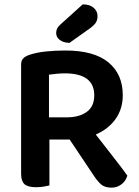

<svg xmlns="http://www.w3.org/2000/svg" viewBox="-20 -853 639 882"><path d="M207 -1Q198 1 181.5 4Q165 7 146 7Q108 7 92.5 -7Q77 -21 77 -54V-556Q77 -575 87 -585Q97 -595 115 -601Q147 -612 190.5 -616.5Q234 -621 280 -621Q412 -621 478 -566.5Q544 -512 544 -416Q544 -353 511 -306.5Q478 -260 420 -235Q464 -178 504.5 -126.5Q545 -75 565 -46Q557 -20 537 -5.5Q517 9 493 9Q462 9 445.5 -5Q429 -19 413 -43L300 -212H207ZM287 -314Q344 -314 378.5 -339Q413 -364 413 -415Q413 -516 278 -516Q258 -516 239.5 -514Q221 -512 205 -510V-314ZM360 -833Q392 -833 410 -817.5Q428 -802 428 -779Q428 -762 420.5 -749.5Q413 -737 392 -722L299 -656Q270 -657 254 -670Q238 -683 238 -701Q238 -712 242 -721Q246 -730 257 -740Z"/></svg>

Font: Baloo Thambi 2 SemiBold
Style: Regular
Weight: 600
Designer: Aadarsh Rajan and Ek Type
Foundry: Ek Type
Version: Version 1.640;hotconv 1.0.111;makeotfexe 2.5.65597; ttfautoh